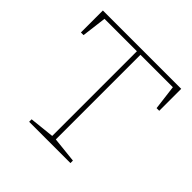

<svg xmlns="http://www.w3.org/2000/svg" viewBox="-142 -644 766 766"><g transform="rotate(45 240.5 -261.0)"><path d="M125 0V-14L238 -26L230 -18V-510L238 -503H40L48 -510L34 -398H19V-522H461V-398H446L432 -510L439 -503H245L250 -510V-18L245 -26L358 -14V0Z"/></g></svg>

Font: Bitter Thin
Style: Regular
Weight: 100
Designer: Sol Matas, and Bitter project Authors
Foundry: Sol Matas
Version: Version 2.002